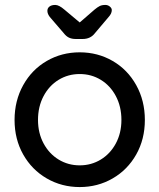

<svg xmlns="http://www.w3.org/2000/svg" viewBox="-20 -748 646 778"><path d="M303 10Q230 10 169.5 -25Q109 -60 74 -122Q39 -184 39 -262Q39 -340 74 -403Q109 -466 169.5 -501Q230 -536 303 -536Q376 -536 436.5 -501Q497 -466 532 -403Q567 -340 567 -262Q567 -184 532 -122Q497 -60 436.5 -25Q376 10 303 10ZM303 -448Q256 -448 217.5 -424.5Q179 -401 156.5 -358.5Q134 -316 134 -262Q134 -209 156.5 -167Q179 -125 217.5 -101.5Q256 -78 303 -78Q350 -78 388.5 -101.5Q427 -125 449.5 -167Q472 -209 472 -262Q472 -316 449.5 -358.5Q427 -401 388.5 -424.5Q350 -448 303 -448ZM433 -707Q433 -693 420 -679L365 -614Q347 -590 315 -590H287Q271 -590 259.5 -595.5Q248 -601 238 -614L182 -679Q172 -692 172 -704Q172 -715 180.5 -721.5Q189 -728 204 -728Q219 -728 241 -709L303 -657L363 -709Q375 -719 384 -723.5Q393 -728 407 -728Q417 -728 425 -721.5Q433 -715 433 -707Z"/></svg>

Font: Quicksand Medium
Style: Regular
Weight: 500
Designer: Andrew Paglinawan
Foundry: Andrew Paglinawan
Version: Version 3.000